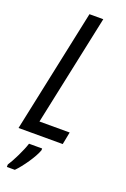

<svg xmlns="http://www.w3.org/2000/svg" viewBox="-175 -769 688 1045"><g transform="rotate(20 168.5 -246.5)"><path d="M0 0H256L270 -72H95L231 -714H151ZM13 207V221H59C93 187 145 113 159 71V61H83C70 103 35 174 13 207Z"/></g></svg>

Font: Noto Sans ExtraCondensed
Style: Italic
Weight: 400
Width: 2
Italic angle: -12°
Designer: Monotype Design Team
Foundry: Monotype Imaging Inc.
Version: Version 2.013